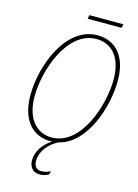

<svg xmlns="http://www.w3.org/2000/svg" viewBox="-153 -916 885 1232"><g transform="rotate(15 289.5 -300.0)"><path d="M277 -810H503L508 -835H282ZM249 11C253 11 257 11 261 11C209 41 167 99 167 158C167 203 191 235 237 235C260 235 279 229 297 219L303 196C280 207 266 212 242 212C214 212 193 195 193 156C193 97 235 39 301 5C485 -38 567 -307 567 -475C567 -655 472 -724 368 -724C155 -724 49 -436 49 -241C49 -69 138 11 249 11ZM250 -14C159 -14 77 -82 77 -241C77 -419 175 -699 366 -699C459 -699 539 -635 539 -475C539 -305 445 -14 250 -14Z"/></g></svg>

Font: Noto Serif Condensed Thin
Style: Italic
Weight: 100
Width: 3
Italic angle: -12°
Designer: Monotype Design Team
Foundry: Monotype Imaging Inc.
Version: Version 2.013